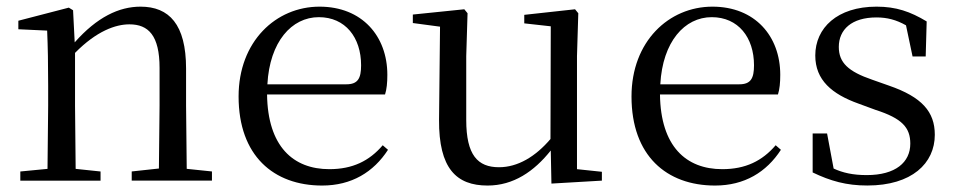

<svg xmlns="http://www.w3.org/2000/svg" viewBox="-20 -476 2919 586"><path d="M382 75.3H464H626.9V47.3L549.9 39.3L547.9 -153.7V-266.7C547.9 -401.7 496 -455.7 409 -455.7C343 -455.7 276 -423.6 208 -346.7L203 -444.7L190 -452.7L36 -412.7V-386.7L123.9 -382.6C126 -332.6 127 -282.6 127 -213.6V-153.6L125 39.4L42 47.4V75.4H286.9V47.4L210.9 39.4L209 -153.6V-314.6C275 -381.6 333 -401.7 375 -401.7C433 -401.7 467 -367.7 467 -268.7V-153.7L465 38.3L382 47.3Z M1037.1 -218.7H796.1C803.1 -348.6 870.1 -423.6 953.1 -423.6C1034.1 -423.6 1082.1 -361.6 1082.1 -276.7C1082.1 -236.6 1072.1 -218.7 1037.1 -218.7ZM708.2 -181.6C708.2 -0.7 815.1 90.3 963.2 90.3C1053.1 90.3 1120.1 49.3 1164.2 -18.8L1148.1 -32.7C1107.1 15.3 1056.2 40.3 985.2 40.3C875.1 40.3 797.1 -28.7 795.1 -187.7H1155.2C1160.3 -203.6 1162.2 -223.6 1162.2 -247.7C1162.2 -365.6 1085.2 -455.7 955.2 -455.7C822.2 -455.7 708.2 -349.6 708.2 -181.6Z M1661 -16.7 1663 84.3 1817 75.3V48.3L1741 40.3V-304.7L1745 -435.6L1735.1 -447.7L1580.1 -430.7V-404.7L1661 -395.7L1660.1 -51.7C1614.1 2.3 1560.1 34.4 1503 34.4C1438 34.4 1403 -2.6 1403 -109.7V-304.7L1407 -435.6L1397.1 -447.7L1240 -431.6V-405.7L1323 -394.6L1320 -110.6C1319 38.4 1373 90.3 1468.1 90.3C1547.1 90.3 1610.1 47.3 1661 -16.7Z M2236.3 -218.7H1995.3C2002.3 -348.6 2069.3 -423.6 2152.3 -423.6C2233.3 -423.6 2281.3 -361.6 2281.3 -276.7C2281.3 -236.6 2271.3 -218.7 2236.3 -218.7ZM1907.4 -181.6C1907.4 -0.7 2014.4 90.3 2162.4 90.3C2252.3 90.3 2319.3 49.3 2363.4 -18.8L2347.4 -32.7C2306.3 15.3 2255.4 40.3 2184.4 40.3C2074.3 40.3 1996.3 -28.7 1994.3 -187.7H2354.4C2359.5 -203.6 2361.4 -223.6 2361.4 -247.7C2361.4 -365.6 2284.4 -455.7 2154.4 -455.7C2021.4 -455.7 1907.4 -349.6 1907.4 -181.6Z M2460.3 50.3C2514.3 76.3 2563.3 90.3 2627.1 90.2C2763.1 90.2 2833.1 22.3 2833.1 -64.7C2833.1 -134.8 2794 -179.8 2693.1 -214.7L2642.1 -232.7C2569.1 -257.7 2540.1 -284.7 2540.1 -332.7C2540.1 -385.7 2579.2 -422.8 2655.2 -422.8C2687.2 -422.8 2715.2 -415.7 2745.2 -398.7L2765.2 -303.7H2805.3L2808.3 -410.6C2758.3 -440.6 2715.2 -455.7 2655.3 -455.7C2535.3 -455.7 2468.3 -390.6 2468.3 -306.6C2468.3 -231.6 2519.2 -188.7 2600.4 -159.7L2652.3 -140.6C2733.3 -114.6 2758.3 -86.6 2758.3 -37.6C2758.3 19.4 2713.3 58.4 2625.3 58.4C2583.3 58.4 2552.3 51.4 2524.3 38.4L2504.3 -68.7H2460.3Z"/></svg>

Font: YuFanDanQingSong
Style: Regular
Weight: 100
Foundry: 余繁
Version: Version 1.0